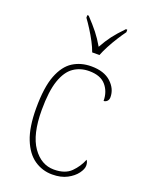

<svg xmlns="http://www.w3.org/2000/svg" viewBox="-146 -839 703 921"><g transform="rotate(20 205.5 -378.0)"><path d="M238 10Q188 10 147 -18Q106 -46 82 -106Q58 -166 58 -263Q58 -370 81.5 -430.5Q105 -491 145.5 -516.5Q186 -542 239 -542Q304 -542 339.5 -509.5Q375 -477 375 -434Q375 -421 367.5 -413.5Q360 -406 350 -406Q350 -453 322.5 -485Q295 -517 237 -517Q192 -517 158 -493.5Q124 -470 105 -415Q86 -360 86 -264Q86 -139 129.5 -77Q173 -15 238 -15Q295 -15 325 -45Q355 -75 370 -113Q378 -103 378 -85Q378 -68 361.5 -45.5Q345 -23 314 -6.5Q283 10 238 10ZM219 -606Q211 -629 197 -655.5Q183 -682 166.5 -708Q150 -734 136 -753V-766H143Q176 -731 197 -704.5Q218 -678 239 -642Q259 -678 279 -704.5Q299 -731 333 -766H340V-753Q326 -734 309.5 -708Q293 -682 279 -655.5Q265 -629 256 -606Z"/></g></svg>

Font: Noto Serif Hebrew SemiCondensed Thin
Style: Regular
Weight: 100
Width: 4
Designer: Monotype Design Team
Foundry: Monotype Imaging Inc.
Version: Version 2.004; ttfautohint (v1.8.4.7-5d5b)